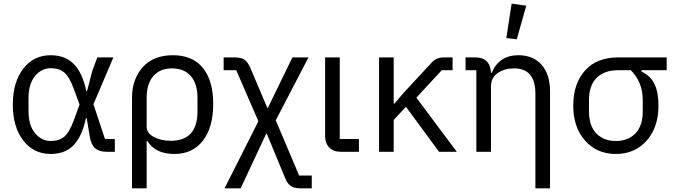

<svg xmlns="http://www.w3.org/2000/svg" viewBox="-20 -830 3691 1050"><path d="M257 12Q164 12 107 -62Q50 -136 50 -258Q50 -380 107 -454Q164 -528 257 -528Q336 -528 383.5 -480Q431 -432 452 -332H456L485 -443L512 -516H600L491 -260L554 -70H608V0H563Q522 0 500 -19.5Q478 -39 471 -83L454 -184H450Q429 -85 383 -36.5Q337 12 257 12ZM257 -59Q304 -59 332 -83Q360 -107 384 -173L415 -258L384 -343Q360 -409 332 -433Q304 -457 257 -457Q207 -457 171.5 -414Q136 -371 136 -294V-222Q136 -145 171.5 -102Q207 -59 257 -59Z M702 200V-296Q702 -397 760.5 -462.5Q819 -528 926 -528Q1033 -528 1089.5 -458.5Q1146 -389 1146 -262Q1146 -133 1089.5 -60.5Q1033 12 934 12Q829 12 786 -59H782V200ZM914 -60Q1060 -60 1060 -221V-295Q1060 -372 1023.5 -414Q987 -456 921 -456Q855 -456 818.5 -414Q782 -372 782 -295V-137Q782 -102 821 -81Q860 -60 914 -60Z M1208 200 1393 -167 1272 -446H1203V-516H1263Q1299 -516 1317 -503.5Q1335 -491 1349 -459L1442 -240H1445L1579 -516H1667L1488 -172L1616 130H1685V200H1625Q1589 200 1570.5 187.5Q1552 175 1539 143L1439 -99H1436L1296 200Z M1843 0Q1803 0 1780.5 -23.5Q1758 -47 1758 -85V-516H1838V-70H1943V0Z M2053 0V-516H2133V-263H2137L2187 -322L2340 -487Q2366 -516 2406 -516H2455V-446H2396L2257 -296L2478 0H2381L2200 -246L2133 -174V0Z M2806 -615 2749 -622 2778 -810 2858 -799ZM2908 200V-317Q2908 -456 2791 -456Q2739 -456 2702 -430.5Q2665 -405 2665 -358V0H2585V-446H2526V-516H2580Q2656 -516 2664 -442L2665 -432H2669Q2710 -528 2815 -528Q2895 -528 2941.5 -476Q2988 -424 2988 -331V200Z M3115 -252Q3115 -373 3179.5 -444.5Q3244 -516 3360 -516H3626V-446H3488V-439Q3537 -416 3559 -371Q3581 -326 3581 -252Q3581 -134 3516.5 -61Q3452 12 3348 12Q3244 12 3179.5 -61Q3115 -134 3115 -252ZM3495 -221V-283Q3495 -380 3430 -446H3360Q3285 -446 3243 -404.5Q3201 -363 3201 -283V-221Q3201 -142 3241 -100.5Q3281 -59 3348 -59Q3415 -59 3455 -100.5Q3495 -142 3495 -221Z"/></svg>

Font: Anuphan
Style: Regular
Weight: 400
Designer: Mike Abbink, Paul van der Laan, Pieter van Rosmalen, Mint Tantisuwanna
Foundry: Bold Monday; Cadson Demak
Version: Version 3.002;hotconv 1.0.109;makeotfexe 2.5.65596